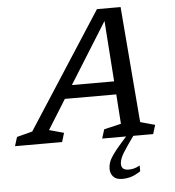

<svg xmlns="http://www.w3.org/2000/svg" viewBox="-123 -774 971 1064"><g transform="rotate(-5 362.0 -242.0)"><path d="M513.5 149.5Q513.5 184 554 184Q568.5 184 582.5 180.8Q596.5 177.5 616.5 167V199Q585.5 219 562.2 225.8Q539 232.5 514 232.5Q480 232.5 464.2 214.5Q448.5 196.5 448.5 170.5Q448.5 153 454.5 135.2Q460.5 117.5 476.8 94Q493 70.5 523.5 36L555.5 0H422.5L438 -50L533 -72.5L521.5 -237H235.5L133 -72.5L214.5 -50L199.5 0H-62.5L-47 -50L39.5 -72.5L456 -717H587.5L640 -72.5L721.5 -50L706 0H595.5L560 50.5Q531.5 91.5 522.5 112.5Q513.5 133.5 513.5 149.5ZM281 -310H516L492 -648Z"/></g></svg>

Font: Newsreader 6pt
Style: Italic
Weight: 400
Italic angle: -17°
Designer: Hugues Gentile
Foundry: Production Type
Version: Version 1.003; ttfautohint (v1.8.3)